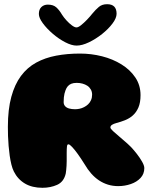

<svg xmlns="http://www.w3.org/2000/svg" viewBox="-20 -873 732 914"><path d="M182 21Q133 21 98.8 0.8Q64.5 -19.5 46 -56.5Q39 -70.5 34.2 -89.8Q29.5 -109 26.2 -131.8Q23 -154.5 21 -178.2Q19 -202 18.2 -225.2Q17.5 -248.5 17.5 -269Q17.5 -352 33.8 -411.8Q50 -471.5 79.8 -511.5Q109.5 -551.5 152 -574.8Q194.5 -598 247.2 -608Q300 -618 361 -618Q414.5 -618 465.8 -605Q517 -592 558.2 -566.5Q599.5 -541 624.2 -504.2Q649 -467.5 649 -420Q649 -384.5 638.8 -361Q628.5 -337.5 611.8 -323Q595 -308.5 574.5 -300.5Q554 -292.5 533 -287Q521.5 -284 513.5 -279Q505.5 -274 505.5 -266Q505.5 -260.5 518.2 -248.8Q531 -237 549.5 -221.5Q568 -206 586.8 -189.2Q605.5 -172.5 618 -157Q624.5 -149 631.8 -140Q639 -131 645.2 -121.5Q651.5 -112 656.5 -103.2Q661.5 -94.5 664.2 -86.8Q667 -79 667 -73Q667 -45 649 -25.8Q631 -6.5 602.5 3.2Q574 13 542.5 13Q517 13 494.2 6Q471.5 -1 451.5 -14.2Q431.5 -27.5 414.2 -47Q397 -66.5 382.5 -91.5Q366 -118 350.8 -139.2Q335.5 -160.5 323.5 -173.2Q311.5 -186 306 -186Q303 -186 301.2 -183.8Q299.5 -181.5 298.8 -176Q298 -170.5 297.8 -162.8Q297.5 -155 297.5 -144Q297.5 -136.5 297.5 -126.5Q297.5 -116.5 297.5 -105.8Q297.5 -95 296.8 -84.2Q296 -73.5 295.2 -63.8Q294.5 -54 293 -47Q284 -7.5 252.2 6.8Q220.5 21 182 21ZM337.5 -353Q347 -353 358.2 -355.2Q369.5 -357.5 380.2 -363Q391 -368.5 399.5 -376.5Q408 -384.5 413.2 -396.2Q418.5 -408 418.5 -422.5Q418.5 -436.5 412.2 -447.2Q406 -458 395.8 -464.8Q385.5 -471.5 372.5 -475Q359.5 -478.5 345.5 -478.5Q329.5 -478.5 319.2 -474.2Q309 -470 302.5 -462.2Q296 -454.5 292 -443.5Q289 -436 287 -427.5Q285 -419 284 -409.2Q283 -399.5 283 -387Q283 -375.5 289.8 -367.8Q296.5 -360 309 -356.5Q321.5 -353 337.5 -353ZM344.5 -656Q321 -656 290.2 -672Q259.5 -688 231 -712.5Q202.5 -737 183.8 -762.5Q165 -788 165 -806.5Q165 -828 177 -839.5Q189 -851 208 -851Q233.5 -851 248 -838Q262.5 -825 275 -803.5Q283.5 -790 296.5 -775.8Q309.5 -761.5 322.5 -752Q335.5 -742.5 344 -742.5Q352.5 -742.5 366 -753.2Q379.5 -764 394 -779Q408.5 -794 419 -807.5Q435.5 -827.5 450.8 -840.2Q466 -853 490 -853Q535 -853 535 -807.5Q535 -787 515.5 -761Q496 -735 465.8 -711Q435.5 -687 403 -671.5Q370.5 -656 344.5 -656Z"/></svg>

Font: Gluten ExtraBold
Style: Regular
Weight: 800
Designer: Tyler Finck
Foundry: Etcetera Type Company
Version: Version 1.300